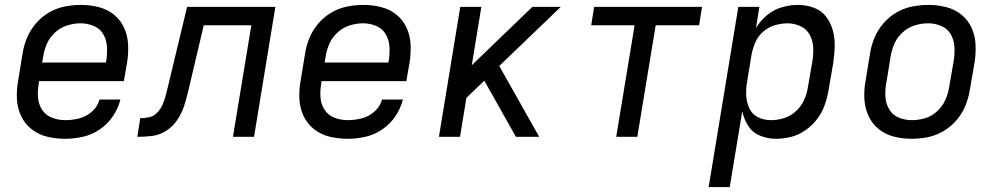

<svg xmlns="http://www.w3.org/2000/svg" viewBox="-20 -558 4072 783"><path d="M246 8Q281 8 317.5 0Q354 -8 386.5 -30Q419 -52 440.5 -84Q462 -116 471 -152H386Q378 -123 354.5 -102.5Q331 -82 302.5 -75Q274 -68 246 -68Q218 -68 192 -78Q166 -88 151.5 -110.5Q137 -133 135 -160.5Q133 -188 138 -217L139 -227H485L498 -301Q504 -338 502.5 -375Q501 -412 486.5 -444Q472 -476 445 -498Q418 -520 382.5 -529Q347 -538 310 -538Q278 -538 244.5 -531.5Q211 -525 180.5 -507.5Q150 -490 126.5 -462.5Q103 -435 90 -403.5Q77 -372 72 -339L54 -229Q47 -191 49 -154Q51 -117 66 -85Q81 -53 109 -31Q137 -9 172.5 -0.5Q208 8 246 8ZM412 -303H152L156 -327Q160 -354 171.5 -380Q183 -406 205 -426Q227 -446 254.5 -454.5Q282 -463 309 -463Q336 -463 361.5 -452.5Q387 -442 400.5 -419.5Q414 -397 416 -369.5Q418 -342 414 -314Z M540 0Q570 0 600 -3.5Q630 -7 657.5 -24.5Q685 -42 703 -69Q721 -96 730.5 -125Q740 -154 747 -184L811 -455H1005L930 0H1016L1103 -530H743L664 -201Q660 -183 655 -165.5Q650 -148 642.5 -130.5Q635 -113 621 -98.5Q607 -84 588.5 -80Q570 -76 552 -76Z M1398 8Q1433 8 1469.5 0Q1506 -8 1538.5 -30Q1571 -52 1592.5 -84Q1614 -116 1623 -152H1538Q1530 -123 1506.5 -102.5Q1483 -82 1454.5 -75Q1426 -68 1398 -68Q1370 -68 1344 -78Q1318 -88 1303.5 -110.5Q1289 -133 1287 -160.5Q1285 -188 1290 -217L1291 -227H1637L1650 -301Q1656 -338 1654.5 -375Q1653 -412 1638.5 -444Q1624 -476 1597 -498Q1570 -520 1534.5 -529Q1499 -538 1462 -538Q1430 -538 1396.5 -531.5Q1363 -525 1332.5 -507.5Q1302 -490 1278.5 -462.5Q1255 -435 1242 -403.5Q1229 -372 1224 -339L1206 -229Q1199 -191 1201 -154Q1203 -117 1218 -85Q1233 -53 1261 -31Q1289 -9 1324.5 -0.5Q1360 8 1398 8ZM1564 -303H1304L1308 -327Q1312 -354 1323.5 -380Q1335 -406 1357 -426Q1379 -446 1406.5 -454.5Q1434 -463 1461 -463Q1488 -463 1513.5 -452.5Q1539 -442 1552.5 -419.5Q1566 -397 1568 -369.5Q1570 -342 1566 -314Z M1770 0H1856L1882 -159L1955 -229L1976 -192L2084 0H2179L2016 -289L2267 -530H2151L1904 -292L1943 -530H1857Z M2493 0H2579L2654 -455H2831L2843 -530H2403L2391 -455H2568Z M2870 205H2956L3007 -104Q3014 -72 3031.5 -44.5Q3049 -17 3080 -4.5Q3111 8 3145 8Q3176 8 3207 0Q3238 -8 3265.5 -27.5Q3293 -47 3313 -73.5Q3333 -100 3343.5 -130.5Q3354 -161 3359 -191L3378 -301Q3383 -335 3384 -368.5Q3385 -402 3376.5 -433.5Q3368 -465 3349 -490Q3330 -515 3299 -526.5Q3268 -538 3234 -538Q3202 -538 3169 -528.5Q3136 -519 3108.5 -496.5Q3081 -474 3063 -444L3077 -530H2991ZM3124 -68Q3095 -68 3071 -80Q3047 -92 3035.5 -117Q3024 -142 3023 -170Q3022 -198 3027 -226L3045 -336Q3050 -361 3060.5 -385.5Q3071 -410 3092 -428.5Q3113 -447 3138 -454.5Q3163 -462 3189 -463Q3217 -463 3242 -452.5Q3267 -442 3280.5 -419Q3294 -396 3296 -369Q3298 -342 3294 -314L3275 -204Q3271 -177 3259.5 -151Q3248 -125 3226.5 -105Q3205 -85 3178 -76.5Q3151 -68 3124 -68Z M3697 8Q3730 8 3763 1.5Q3796 -5 3827 -23Q3858 -41 3881 -68Q3904 -95 3917 -127Q3930 -159 3935 -191L3954 -301Q3960 -338 3958.5 -375Q3957 -412 3942.5 -444Q3928 -476 3901 -498Q3874 -520 3838.5 -529Q3803 -538 3766 -538Q3734 -538 3700.5 -531.5Q3667 -525 3636.5 -507.5Q3606 -490 3582.5 -462.5Q3559 -435 3546 -403.5Q3533 -372 3528 -339L3510 -229Q3503 -192 3505 -155Q3507 -118 3521.5 -86Q3536 -54 3563 -32Q3590 -10 3625 -1Q3660 8 3697 8ZM3699 -68Q3671 -68 3646 -78Q3621 -88 3607 -111Q3593 -134 3591 -161.5Q3589 -189 3594 -217L3612 -327Q3616 -354 3627.5 -380Q3639 -406 3661 -426Q3683 -446 3710.5 -454.5Q3738 -463 3765 -463Q3792 -463 3817.5 -452.5Q3843 -442 3856.5 -419.5Q3870 -397 3872 -369.5Q3874 -342 3870 -314L3851 -204Q3847 -177 3835.5 -151Q3824 -125 3802 -104.5Q3780 -84 3753 -76Q3726 -68 3699 -68Z"/></svg>

Font: Iosevka Sparkle Oblique
Style: Regular
Weight: 400
Italic angle: -9°
Designer: Belleve Invis
Foundry: Belleve Invis
Version: Version 4.5.0; ttfautohint (v1.8.3)